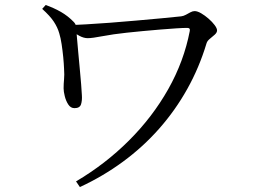

<svg xmlns="http://www.w3.org/2000/svg" viewBox="-20 -728 1040 777"><path d="M165 -707.8Q199.3 -695.4 227 -679.5Q254.8 -663.5 277.8 -639.8Q285.5 -632.2 287 -623.9Q288.6 -615.7 288.8 -607.3Q289.2 -598.4 291.6 -573.6Q294 -548.7 296.7 -515.9Q299.4 -483.1 302.9 -449.1Q306.4 -415.1 308.4 -386.7Q310.5 -358.3 311.3 -343.2Q312.9 -321.4 307.9 -305.8Q302.9 -290.3 281.5 -290.3Q265.8 -290.3 256.2 -305.3Q246.5 -320.4 242 -339.2Q237.4 -357.9 237.4 -370.1Q237.4 -389.4 239.2 -407Q241 -424.6 239.2 -450.4Q238.4 -470.5 235.9 -496.8Q233.3 -523 229.4 -549Q225.5 -574.9 219.8 -593.2Q213 -617.3 197.5 -640.7Q182.1 -664 150.7 -692ZM265.1 -626.9Q286.4 -627.1 328.5 -629.5Q370.6 -631.8 423.4 -635.8Q476.3 -639.8 530.9 -644.7Q585.6 -649.6 633.8 -654Q681.9 -658.4 713.3 -661.9Q722.7 -663.1 732.1 -668.2Q741.4 -673.2 750.5 -678.2Q759.6 -683.1 767.6 -683.1Q778.7 -683.1 794 -674.3Q809.2 -665.4 824.1 -652.4Q839 -639.4 848.7 -626.4Q858.4 -613.4 858.4 -604.9Q858.4 -596.3 849.1 -587.8Q839.8 -579.4 829.2 -570.9Q818.7 -562.5 815.9 -553Q786.5 -455 738 -368.2Q689.5 -281.3 624.1 -207.3Q558.7 -133.2 477.9 -73.9Q397.2 -14.5 303.3 29L287.7 6.1Q406.4 -64 501.6 -159Q596.9 -254 660.8 -367.1Q724.6 -480.3 748 -602.6Q749.2 -609.5 746.7 -612.3Q744.2 -615.1 737.1 -615.1Q721.5 -615.1 692.5 -613.2Q663.5 -611.3 628 -608.4Q592.5 -605.5 556.9 -602.1Q521.3 -598.7 493.2 -595.7Q437.2 -589.7 395 -581.6Q352.9 -573.5 335.2 -573.5Q318.8 -573.5 301.3 -583Q283.9 -592.5 264.9 -605.3Z"/></svg>

Font: Noto Serif TC
Style: Regular
Weight: 200
Designer: Ryoko NISHIZUKA 西塚涼子 (kana & ideographs); Frank Grießhammer (Latin, Greek & Cyrillic); Wenlong ZHANG 张文龙 (bopomofo); San
Foundry: Adobe
Version: Version 2.001;hotconv 1.1.0;makeotfexe 2.6.0